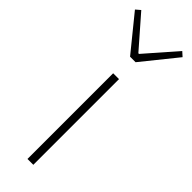

<svg xmlns="http://www.w3.org/2000/svg" viewBox="-295 -822 835 835"><g transform="rotate(45 122.5 -404.0)"><path d="M105 0H141V-527H105ZM106 -630H140L269 -790L249 -808L125 -666H121L-3 -808L-24 -790Z"/></g></svg>

Font: Noto Sans T Chinese Thin
Style: Regular
Weight: 100
Designer: Ryoko NISHIZUKA (kana & ideographs); Paul D. Hunt (Latin, Greek & Cyrillic); Wenlong ZHANG (bopomofo); Sandoll Communica
Foundry: Adobe Systems Incorporated
Version: Version 1.000;PS 1;hotconv 1.0.78;makeotf.lib2.5.61930